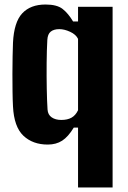

<svg xmlns="http://www.w3.org/2000/svg" viewBox="-20 -630 566 850"><path d="M325.5 200V-65H306.5Q282 -24.5 255.2 -7.2Q228.5 10 191.5 10Q125 10 83.5 -29.2Q42 -68.5 37.5 -159Q36 -185.5 35.5 -223.8Q35 -262 35 -303Q35 -344 35.8 -380.8Q36.5 -417.5 37.5 -441Q42 -532 78.5 -571Q115 -610 181.5 -610Q232 -610 257 -590.5Q282 -571 303.5 -535H325.5V-600H478.5V200ZM251.5 -99Q278.5 -99 296.5 -109Q314.5 -119 325.5 -142V-458Q316 -477.5 290.5 -489.2Q265 -501 242.5 -501Q218.5 -501 204.8 -490.2Q191 -479.5 189.5 -453Q187 -408.5 186.5 -350.8Q186 -293 187 -237.8Q188 -182.5 190.5 -145Q192 -122 208.8 -110.5Q225.5 -99 251.5 -99Z"/></svg>

Font: Big Shoulders Text Thin Black
Style: Regular
Weight: 900
Version: Version 2.002